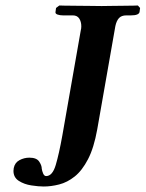

<svg xmlns="http://www.w3.org/2000/svg" viewBox="-20 -667 530 699"><path d="M148 -26Q171 -26 183 -66.5Q195 -107 207 -174L274 -556Q275 -560 275.5 -563.5Q276 -567 276 -571Q276 -588 268.5 -599.5Q261 -611 245 -611H209Q198 -611 189.5 -614Q181 -617 182 -623L184 -638L196 -647Q196 -647 214 -646.5Q232 -646 258.5 -646Q285 -646 310.5 -645.5Q336 -645 350 -645Q363 -645 385 -645.5Q407 -646 429 -646Q451 -646 466.5 -646.5Q482 -647 482 -647L490 -638L488 -623Q485 -611 457 -611H440Q422 -611 413 -601Q404 -591 400 -572L334 -196Q322 -129 300.5 -87.5Q279 -46 252 -24.5Q225 -3 195.5 4.5Q166 12 139 12Q120 12 94 8Q68 4 48.5 -8.5Q29 -21 29 -45Q29 -47 29.5 -49.5Q30 -52 30 -55Q34 -75 51 -84Q68 -93 87 -93Q113 -93 122.5 -79Q132 -65 132 -53Q133 -45 137 -35.5Q141 -26 148 -26Z"/></svg>

Font: Libertinus Serif Semibold Italic
Style: Regular
Weight: 600
Italic angle: -11.5°
Designer: Philipp H. Poll, Khaled Hosny
Foundry: Caleb Maclennan
Version: Version 7.051;RELEASE